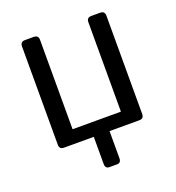

<svg xmlns="http://www.w3.org/2000/svg" viewBox="-123 -611 787 860"><g transform="rotate(-20 270.5 -181.0)"><path d="M91.3 0Q69.3 0 69.3 -22V-490.7Q69.3 -512.7 91.3 -512.7H133.3Q155.3 -512.7 155.3 -490.7V-64.5H385.7V-490.7Q385.7 -512.7 407.7 -512.7H449.7Q471.7 -512.7 471.7 -490.7V-22Q471.7 0 449.7 0H308.1V129.4Q308.1 151.4 288.6 151.4H252.4Q232.9 151.4 232.9 129.4V0Z"/></g></svg>

Font: Istok Web
Style: Regular
Weight: 400
Designer: Andrey V. Panov
Foundry: Andrey V. Panov
Version: Version 1.0.2g